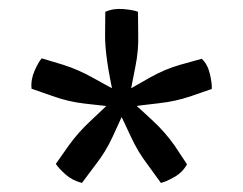

<svg xmlns="http://www.w3.org/2000/svg" viewBox="-20 -757 536 423"><path d="M212 -731Q230 -739 252.2 -737Q274.5 -735 284 -731L284.5 -680Q285.5 -645.5 278.2 -609.8Q271 -574 265.5 -545Q256 -534 247.5 -534Q239 -534 230.5 -545Q211 -633 211.5 -680ZM49.5 -561.5Q47.5 -581.5 56.2 -601.2Q65 -621 72 -628.5L120 -614Q153 -603.5 185 -585.5Q217 -567.5 243 -554Q251.5 -541.5 249 -536Q243 -524 231.5 -521.5Q202.5 -524.5 166.2 -528.8Q130 -533 97 -545ZM160.5 -354Q139 -359.5 123.8 -373.2Q108.5 -387 103 -396L131.5 -436.5Q152 -465 179 -490.2Q206 -515.5 226.5 -535Q240.5 -539 248.8 -533.5Q257 -528 255.5 -515.5Q243 -488 227.8 -455Q212.5 -422 190.5 -394ZM392 -395Q382 -377 363.8 -366.8Q345.5 -356.5 334.5 -354L305.5 -394Q284 -422 268.8 -455Q253.5 -488 240.5 -514.5Q240.5 -535 257 -537Q262 -538 268.5 -535Q290.5 -515.5 317.5 -490.2Q344.5 -465 364.5 -436.5ZM424.5 -627.5Q437.5 -615.5 442.5 -593.8Q447.5 -572 446.5 -561L399 -544.5Q366 -533.5 329.8 -529.5Q293.5 -525.5 265.5 -521.5Q252 -525.5 247.8 -534Q243.5 -542.5 253 -553.5Q279 -568.5 311 -586.5Q343 -604.5 376 -614Z"/></svg>

Font: Signika-CLs Light
Style: CLs-Regular
Weight: 300
Version: Version 2.003;gftools[0.9.32]